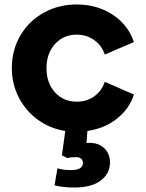

<svg xmlns="http://www.w3.org/2000/svg" viewBox="-20 -578 651 859"><path d="M224 251 237 175Q261 183 299 183Q324 183 337.5 175Q351 167 351 152Q351 125 319 125Q297 125 281 129L257 117L272 8Q203 -3 149 -42.5Q95 -82 64 -142Q33 -202 33 -274Q33 -354 71 -419Q109 -484 175.5 -521Q242 -558 323 -558Q415 -558 484.5 -512Q554 -466 579 -390L449 -334Q435 -375 401 -399Q367 -423 323 -423Q264 -423 226 -381Q188 -339 188 -273Q188 -207 226 -165Q264 -123 323 -123Q368 -123 401.5 -147Q435 -171 449 -212L579 -155Q559 -91 503 -47Q447 -3 371 8L367 62L380 61Q421 61 446.5 85Q472 109 472 149Q472 198 431 229.5Q390 261 312 261Q260 261 224 251Z"/></svg>

Font: Evergrow Sans 
Style: ExtraBold
Weight: 800
Foundry: 10Web
Version: Version 1.000